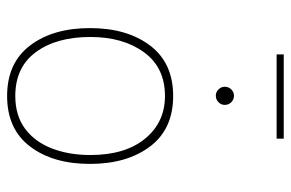

<svg xmlns="http://www.w3.org/2000/svg" viewBox="-159 -651 818 540"><g transform="rotate(90 250.0 -381.0)"><path d="M250 8Q157 8 108 -56.5Q59 -121 59 -225Q59 -329 108 -394Q157 -459 250 -459Q343 -459 392 -394Q441 -329 441 -225Q441 -121 392 -56.5Q343 8 250 8ZM250 -15Q305 -15 342 -42.5Q379 -70 397.5 -118Q416 -166 416 -226Q416 -324 370 -380Q324 -436 250 -436Q170 -436 127 -377Q84 -318 84 -226Q84 -131 126.5 -73Q169 -15 250 -15ZM249 -579Q239 -579 231.5 -586.5Q224 -594 224 -604Q224 -615 231.5 -622.5Q239 -630 249 -630Q260 -630 267.5 -622.5Q275 -615 275 -604Q275 -594 267.5 -586.5Q260 -579 249 -579ZM133 -750V-770H370V-750Z"/></g></svg>

Font: Inconsolata ExtraLight
Style: Regular
Weight: 200
Monospace: yes
Designer: Raph Levien, Cyreal, Brenton Simpson
Foundry: Raph Levien, Cyreal, Google
Version: Version 3.001; ttfautohint (v1.8.2.53-6de2)